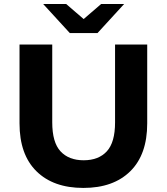

<svg xmlns="http://www.w3.org/2000/svg" viewBox="-20 -921 828 953"><path d="M393.8 11.8Q244.9 11.8 160.9 -71Q76.9 -153.8 76.9 -308.4V-700H239.3V-313.6Q239.3 -214.2 280.4 -169.9Q321.5 -125.5 395.2 -125.5Q469.3 -125.5 510.2 -169.9Q551.1 -214.2 551.1 -313.6V-700H710.7V-308.4Q710.7 -153.8 626.7 -71Q542.7 11.8 393.8 11.8ZM326.4 -757 194.1 -901.3H308.2L446.6 -782.2H343.8L482.2 -901.3H596.3L464.1 -757Z"/></svg>

Font: Montserrat Thin
Style: Regular
Weight: 100
Designer: Julieta Ulanovsky
Foundry: Julieta Ulanovsky
Version: Version 9.000